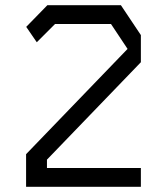

<svg xmlns="http://www.w3.org/2000/svg" viewBox="-20 -716 640 736"><path d="M161.5 -696 80.5 -613 121 -554 191 -624H405.5L469 -528.5L80 -125V0H520V-72H160V-104L520 -477.5V-581.5L443.5 -696Z"/></svg>

Font: Kode
Style: Regular
Weight: 400
Monospace: yes
Designer: Isa Ozler
Foundry: Kadena LLC
Version: Version 1.000;gftools[0.9.28]